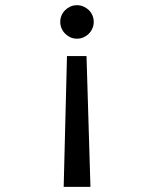

<svg xmlns="http://www.w3.org/2000/svg" viewBox="-20 -519 590 739"><path d="M225.1 200.2 237.8 -303.2H313L328.1 200.2ZM275.9 -370.1Q262.7 -370.1 251.2 -375.2Q239.7 -380.4 231 -389.2Q222.2 -397.9 217 -409.7Q211.9 -421.4 211.9 -435.1Q211.9 -448.2 217 -460Q222.2 -471.7 231 -480.2Q239.7 -488.8 251.2 -493.9Q262.7 -499 275.9 -499Q289.6 -499 301.3 -493.9Q313 -488.8 321.8 -480.2Q330.6 -471.7 335.7 -460Q340.8 -448.2 340.8 -435.1Q340.8 -421.4 335.7 -409.7Q330.6 -397.9 321.8 -389.2Q313 -380.4 301.3 -375.2Q289.6 -370.1 275.9 -370.1Z"/></svg>

Font: Code New Roman
Style: Regular
Weight: 400
Monospace: yes
Designer: Sam Radian
Foundry: Code New Roman
Version: Version 2.00 November 29, 2014